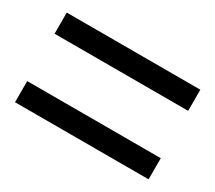

<svg xmlns="http://www.w3.org/2000/svg" viewBox="-71 -591 638 569"><g transform="rotate(30 248.0 -306.5)"><path d="M19.5 -460H476.6V-387.7H19.5ZM19.5 -225.6H476.6V-153.3H19.5Z"/></g></svg>

Font: Reddit Sans Strawberry
Style: Regular
Weight: 400
Designer: Stephen Hutchings
Foundry: Reddit
Version: Version 1.013